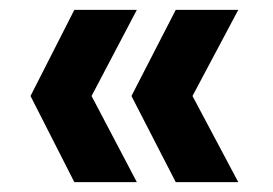

<svg xmlns="http://www.w3.org/2000/svg" viewBox="-20 -490 554 390"><path d="M337 -120 247 -295 337 -470H464L371 -295L464 -120ZM131 -120 42 -295 131 -470H258L166 -295L258 -120Z"/></svg>

Font: DM Sans 24pt
Style: Bold
Weight: 700
Designer: Colophon Foundry, Jonny Pinhorn
Foundry: Colophon Foundry
Version: Version 4.004;gftools[0.9.30]